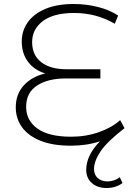

<svg xmlns="http://www.w3.org/2000/svg" viewBox="-20 -725 666 962"><path d="M580 163 594 192Q560 217 514 217Q468 217 440 192Q412 167 412 126Q412 53 481 -17Q415 5 334 5Q245 5 183.5 -19.5Q122 -44 90.5 -87.5Q59 -131 59 -187Q59 -253 99 -297Q139 -341 207 -357Q151 -374 120 -416Q89 -458 89 -517Q89 -570 118.5 -612.5Q148 -655 206.5 -680Q265 -705 349 -705Q412 -705 471 -690Q530 -675 572 -647L555 -606Q463 -660 351 -660Q249 -660 195 -619.5Q141 -579 141 -514Q141 -449 186.5 -413.5Q232 -378 313 -378H483V-332H311Q219 -332 165 -296Q111 -260 111 -190Q111 -121 168 -80.5Q225 -40 336 -40Q411 -40 476 -63Q541 -86 582 -123L604 -83Q516 -15 483.5 34Q451 83 451 122Q451 151 470 167.5Q489 184 519 184Q535 184 551.5 178.5Q568 173 580 163Z"/></svg>

Font: Montserrat Alternates Light
Style: Regular
Weight: 300
Designer: Julieta Ulanovsky
Foundry: Julieta Ulanovsky
Version: Version 7.200